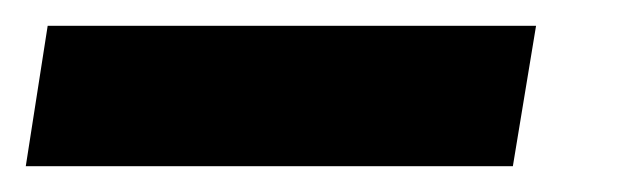

<svg xmlns="http://www.w3.org/2000/svg" viewBox="-60 -20 494 149"><path d="M-40 109 -23 0H356L338 109Z"/></svg>

Font: Nunito Sans 7pt Condensed Black
Style: Italic
Weight: 900
Width: 3
Italic angle: -9°
Designer: Vernon Adams
Foundry: Vernon Adams
Version: Version 3.101;gftools[0.9.27]